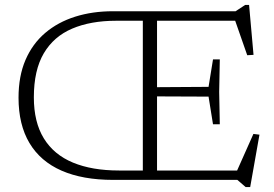

<svg xmlns="http://www.w3.org/2000/svg" viewBox="-20 -728 1108 777"><path d="M869.5 -487.5 867 -356 869.5 -225H842L824 -337L589 -338V-375L824 -376.5L842 -487.5ZM558 -682.5H615.5V0H558ZM438 0Q314.5 0 229 -37.5Q143.5 -75 99.2 -149.2Q55 -223.5 55 -332.5Q55 -420 83.2 -485.5Q111.5 -551 163 -594.8Q214.5 -638.5 284.2 -660.5Q354 -682.5 436.5 -682.5H933.5L972 -708H988L1006 -506L980.5 -504.5L925.5 -662L954.5 -644H449.5Q347 -644 272.2 -612.2Q197.5 -580.5 157.2 -512.2Q117 -444 117 -334Q117 -233.5 157.5 -167.8Q198 -102 275.2 -70Q352.5 -38 461.5 -38H960L932 -21L1005.5 -186L1030 -183L992.5 29H974L940.5 0Z"/></svg>

Font: Newsreader Light
Style: Regular
Weight: 300
Designer: Hugues Gentile
Foundry: Production Type
Version: Version 1.003